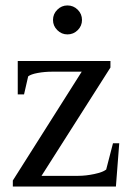

<svg xmlns="http://www.w3.org/2000/svg" viewBox="-20 -682 484 702"><path d="M26.9 0V-22L278.8 -419.9H170.9Q143.6 -419.9 118.2 -415.3Q92.8 -410.6 83 -402.8L67.9 -336.9H44.9V-459H383.8V-435.1L131.8 -39.1H266.1Q293.9 -39.1 324.7 -45.7Q355.5 -52.2 368.2 -62L393.1 -158.2H416L403.8 0ZM279.8 -608.9Q279.8 -587.4 264.2 -571.8Q248.5 -556.2 226.6 -556.2Q205.1 -556.2 189.5 -571.8Q173.8 -587.4 173.8 -608.9Q173.8 -630.9 189.5 -646.5Q205.1 -662.1 226.6 -662.1Q248.5 -662.1 264.2 -646.5Q279.8 -630.9 279.8 -608.9Z"/></svg>

Font: Times New Roman
Style: Regular
Weight: 400
Designer: Steve Matteson
Foundry: Ascender Corporation
Version: Version 2.00.3